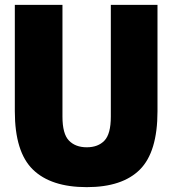

<svg xmlns="http://www.w3.org/2000/svg" viewBox="-20 -760 709 790"><path d="M337 10Q189.5 10 115.2 -62.5Q41 -135 41 -302V-740H237V-280Q237 -209 263.8 -181.5Q290.5 -154 337 -154Q383.5 -154 409.8 -181.5Q436 -209 436 -280V-740H628V-302Q628 -135 555.8 -62.5Q483.5 10 337 10Z"/></svg>

Font: Encode Sans Condensed Condensed Black
Style: Regular
Weight: 900
Width: 3
Designer: Multiple Designers
Foundry: Impallari Type
Version: Version 3.000; ttfautohint (v1.8.3) -l 8 -r 50 -G 200 -x 14 